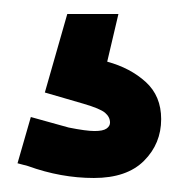

<svg xmlns="http://www.w3.org/2000/svg" viewBox="-20 -46 255 274"><path d="M78 136 24 121 5 187 20 191Q67 208 114 208Q161 208 185.5 183.5Q210 159 210 124Q210 91 188 71Q166 51 133 42L149 -26H76L44 86L99 102Q123 109 130 115Q137 121 137 129Q137 134 132 137.5Q127 141 115 141Q103 141 78 136Z"/></svg>

Font: Cambay Devanagari
Style: Regular
Weight: 700
Designer: Pooja Saxena
Foundry: Pooja Saxena
Version: Version 1.095;PS 001.095;hotconv 1.0.70;makeotf.lib2.5.58329